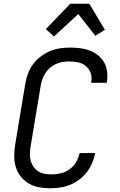

<svg xmlns="http://www.w3.org/2000/svg" viewBox="-20 -997 640 1025"><path d="M248 8Q217 8 187.5 2.5Q158 -3 133.5 -17.5Q109 -32 91 -54.5Q73 -77 64.5 -105Q56 -133 56 -163.5Q56 -194 61 -225L115 -550Q119 -577 129 -603.5Q139 -630 156 -653.5Q173 -677 197 -695Q221 -713 247 -724Q273 -735 300.5 -739Q328 -743 355 -743Q382 -743 409 -739.5Q436 -736 459.5 -727Q483 -718 503 -702Q523 -686 535.5 -664.5Q548 -643 551.5 -616.5Q555 -590 551 -563L550 -555H467V-560Q472 -585 464 -607.5Q456 -630 438.5 -644.5Q421 -659 397 -664Q373 -669 348 -669Q331 -669 313 -666Q295 -663 278 -655Q261 -647 246.5 -634.5Q232 -622 222 -606.5Q212 -591 206 -573.5Q200 -556 197 -538L143 -213Q140 -193 139.5 -174.5Q139 -156 144 -138.5Q149 -121 159 -106.5Q169 -92 184 -82.5Q199 -73 217.5 -69.5Q236 -66 255 -66Q280 -66 305 -72Q330 -78 351.5 -93.5Q373 -109 386.5 -132Q400 -155 405 -180H488L487 -179Q483 -153 472 -127Q461 -101 444 -78.5Q427 -56 403.5 -38.5Q380 -21 354.5 -10.5Q329 0 302 4Q275 8 248 8ZM268 -802 225 -842 355 -977H457L540 -838L489 -806L398 -922Z"/></svg>

Font: Iosevka Extended Oblique
Style: Regular
Weight: 400
Width: 7
Italic angle: -9°
Monospace: yes
Designer: Belleve Invis
Foundry: Belleve Invis
Version: Version 32.0.1; ttfautohint (v1.8.4)